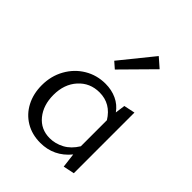

<svg xmlns="http://www.w3.org/2000/svg" viewBox="-199 -809 927 927"><g transform="rotate(45 264.5 -345.0)"><path d="M238 -500 206 -528 342 -696 390 -654ZM452 -420V-6L395 6L386 -68Q326 5 234 5Q177 5 133.5 -21Q90 -47 66 -93Q42 -139 42 -197Q42 -260 70.5 -311Q99 -362 147.5 -391Q196 -420 255 -420Q297 -420 331.5 -404Q366 -388 388 -357L395 -408ZM384 -122V-300Q341 -370 264 -370Q199 -370 157 -323.5Q115 -277 115 -204Q115 -134 152 -88.5Q189 -43 250 -43Q288 -43 323.5 -62Q359 -81 384 -122Z"/></g></svg>

Font: Ysabeau Infant
Style: Regular
Weight: 400
Designer: Christian Thalmann (Catharsis Fonts)
Version: Version 0.003